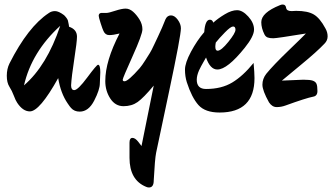

<svg xmlns="http://www.w3.org/2000/svg" viewBox="-20 -527 1467 848"><path d="M112 -35Q81 -35 56 -73Q49 -83 41 -104.5Q33 -126 21.5 -144Q10 -162 10 -192.5Q10 -223 22 -247Q104 -409 195 -469Q207 -478 223 -478Q239 -478 263 -460Q277 -446 280 -436Q285 -414 285 -409Q320 -397 320 -365Q320 -343 308 -265.5Q296 -188 294 -150Q294 -129 308 -129Q324 -129 365.5 -185Q407 -241 413 -241Q423 -241 423 -208L421 -159Q421 -131 396 -82.5Q371 -34 332 -34Q308 -34 294 -50Q289 -55 279 -70Q248 -115 237 -182Q155 -35 112 -35ZM86 -150Q187 -237 246 -413Q120 -298 86 -150Z M436 -470Q442 -470 451 -470Q460 -470 489 -479.5Q518 -489 535 -489Q552 -489 567.5 -475.5Q583 -462 596 -441Q609 -420 609 -397.5Q609 -375 565.5 -278.5Q522 -182 522 -175Q522 -168 530 -168Q546 -168 597 -226Q608 -239 621.5 -260.5Q635 -282 642 -293Q649 -304 661.5 -331Q674 -358 678 -366Q697 -406 711 -442Q719 -459 735 -459Q751 -459 765 -440Q779 -421 779 -402Q779 -369 727 -124Q675 121 669.5 148Q664 175 659 270Q659 301 638 301Q631 301 625 298Q552 268 552 170V103Q552 82 565 82Q577 82 590.5 99Q604 116 605 118L659 -149Q614 -95 588 -76.5Q562 -58 525.5 -58Q489 -58 467 -92Q445 -126 445 -169Q445 -258 508 -379Q480 -372 462.5 -372Q445 -372 437 -390Q433 -398 424.5 -424.5Q416 -451 416 -457Q416 -472 436 -470Z M950 -30Q886 -30 856.5 -63Q827 -96 805 -164Q797 -190 797 -219.5Q797 -249 823.5 -298.5Q850 -348 882 -385Q886 -440 907 -440Q918 -440 922 -427Q943 -446 973 -464Q1003 -482 1027 -482Q1051 -482 1076.5 -454Q1102 -426 1102 -396.5Q1102 -367 1061 -316Q984 -220 940 -220Q908 -220 890 -273Q889 -271 880.5 -256.5Q872 -242 868.5 -235Q865 -228 859 -216Q849 -193 849 -175Q849 -134 890 -134Q958 -134 1005.5 -162.5Q1053 -191 1100 -249Q1104 -205 1104 -182Q1104 -30 950 -30ZM933 -339Q931 -327 931 -321Q931 -303 941 -303Q957 -303 988.5 -342Q1020 -381 1020 -395.5Q1020 -410 1009.5 -410Q999 -410 973.5 -384Q948 -358 933 -339Z M1288 -479Q1339 -479 1366 -463Q1393 -447 1417 -402Q1427 -385 1427 -366.5Q1427 -348 1413 -334Q1380 -299 1309.5 -241Q1239 -183 1225 -171L1320 -175Q1350 -175 1362 -170.5Q1374 -166 1378 -156.5Q1382 -147 1382 -125Q1382 -103 1363 -100Q1332 -94 1241 -61Q1222 -54 1202 -54Q1182 -54 1168 -75Q1139 -127 1139 -153Q1139 -179 1156 -201Q1187 -239 1254 -303.5Q1321 -368 1331 -379Q1203 -358 1187 -358Q1171 -358 1162 -361.5Q1153 -365 1148 -375Q1134 -403 1134 -429Q1134 -471 1216 -504Q1222 -507 1229 -507Q1242 -507 1244 -491Q1247 -478 1268 -478Z"/></svg>

Font: Zhi Mang Xing
Style: Regular
Weight: 400
Designer: ZhongQi
Foundry: ZhongQi
Version: Version 2.001